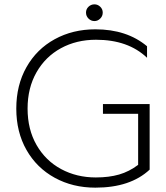

<svg xmlns="http://www.w3.org/2000/svg" viewBox="-20 -849 764 884"><path d="M376 -791Q376 -807 387.5 -818Q399 -829 415 -829Q430 -829 441.5 -818Q453 -807 453 -791Q453 -775 441.5 -763.5Q430 -752 415 -752Q399 -752 387.5 -763.5Q376 -775 376 -791ZM55 -349Q55 -457 102 -540Q149 -623 232 -668.5Q315 -714 419 -714Q564 -714 657 -636V-583Q570 -666 422 -666Q332 -666 260.5 -627Q189 -588 148 -516Q107 -444 107 -349Q107 -253 148.5 -181Q190 -109 261.5 -70.5Q333 -32 421 -32Q482 -32 528.5 -45.5Q575 -59 616 -90V-325H454V-370H669V-68Q580 15 419 15Q315 15 232 -30.5Q149 -76 102 -158.5Q55 -241 55 -349Z"/></svg>

Font: Prompt ExtraLight
Style: Regular
Weight: 275
Designer: Katatrad Team
Foundry: CadsonDemak
Version: Version 1.000